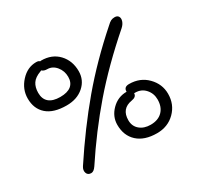

<svg xmlns="http://www.w3.org/2000/svg" viewBox="-152 -937 1209 1148"><g transform="rotate(-30 453.0 -363.0)"><path d="M247.1 -417Q157.2 -417 111.1 -457.5Q64.9 -498 64.9 -568.8Q64.9 -632.8 110.6 -682.9Q156.2 -732.9 216.8 -732.9Q234.9 -732.9 240.2 -725.1Q243.2 -726.1 248 -726.1Q321.8 -726.1 366.5 -678.7Q411.1 -631.3 411.1 -559.1Q411.1 -497.6 365.2 -457.3Q319.3 -417 247.1 -417ZM171.9 6.8Q148.4 6.8 141.6 -12.9Q134.8 -32.7 148.9 -54.2Q274.9 -245.6 406 -401.4Q537.1 -557.1 705.1 -705.1Q720.7 -720.2 731.7 -725.6Q742.7 -731 757.8 -731Q776.4 -731 783.7 -718.3Q791 -705.6 784.9 -687Q778.8 -668.5 761.2 -652.8Q584.5 -498.5 453.6 -346.7Q322.8 -194.8 207 -19Q189.5 6.8 171.9 6.8ZM136.2 -566.9Q136.2 -524.4 162.1 -502.2Q188 -480 238.8 -480Q289.1 -480 314.5 -500.7Q339.8 -521.5 339.8 -561Q339.8 -602.1 314.7 -632.6Q289.6 -663.1 253.9 -663.1Q231 -663.1 219.2 -674.8L211.9 -671.9Q169.9 -656.7 153.1 -631.1Q136.2 -605.5 136.2 -566.9ZM631.8 -2.9Q545.9 -2.9 498 -46.6Q450.2 -90.3 450.2 -165Q450.2 -222.2 493.4 -265.6Q536.6 -309.1 597.2 -309.1V-311Q597.2 -341.8 632.8 -341.8Q708 -341.8 757.1 -292Q806.2 -242.2 806.2 -174.8Q806.2 -101.6 756.6 -52.2Q707 -2.9 631.8 -2.9ZM521 -155.8Q521 -114.7 549.8 -90.3Q578.6 -65.9 624 -65.9Q676.3 -65.9 705.6 -95.7Q734.9 -125.5 734.9 -176.8Q734.9 -218.8 708 -248.8Q681.2 -278.8 639.2 -278.8H631.8Q631.8 -253.4 597.2 -248Q521 -235.4 521 -155.8Z"/></g></svg>

Font: Shantell Sans Irregular Bouncy
Style: Regular
Weight: 300
Designer: Stephen Nixon, Anya Danilova, Shantell Martin
Foundry: Arrow Type
Version: Version 1.006;[9816181b4]